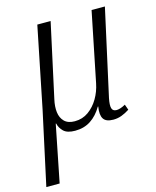

<svg xmlns="http://www.w3.org/2000/svg" viewBox="-149 -616 758 933"><g transform="rotate(-15 230.5 -149.0)"><path d="M-33 238 47 -131 129 -536H196L115 -164Q107 -129 110.5 -100Q114 -71 132 -53Q150 -35 184 -35Q223 -35 253 -56.5Q283 -78 303 -112Q323 -146 331 -186L402 -536H469L373 -101Q366 -67 370.5 -51Q375 -35 394 -35Q402 -35 413.5 -38.5Q425 -42 439 -50L449 -22Q429 -9 409 -1.5Q389 6 367 6Q330 6 317.5 -14Q305 -34 312 -75H310Q286 -34 252.5 -12Q219 10 174 10Q134 10 116 -7.5Q98 -25 93 -48H91L34 238Z"/></g></svg>

Font: Noto Serif Condensed Light
Style: Italic
Weight: 300
Width: 3
Italic angle: -12°
Designer: Monotype Design Team
Foundry: Monotype Imaging Inc.
Version: Version 2.014; ttfautohint (v1.8.4.7-5d5b)